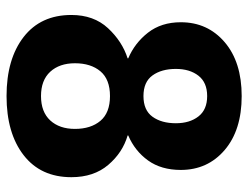

<svg xmlns="http://www.w3.org/2000/svg" viewBox="-108 -657 780 604"><g transform="rotate(90 282.0 -355.0)"><path d="M27.1 -189.5Q27.1 -260 68.6 -304.7Q110.1 -349.4 163.6 -366.5V-368.4Q115.5 -388.7 82.8 -430.5Q50 -472.4 50 -533.9Q50 -618.2 112.7 -671.8Q175.3 -725.3 282.2 -725.3Q389.2 -725.3 451.9 -671.8Q514.6 -618.2 514.6 -533.7Q514.6 -472.4 484.9 -430.9Q455.1 -389.4 406.2 -368.4V-366.5Q460.2 -350.8 498.8 -305.4Q537.4 -260 537.4 -189.5Q537.4 -93 468.1 -39.3Q398.9 14.4 282.2 14.4Q165.8 14.4 96.4 -39.3Q27.1 -93 27.1 -189.5ZM179 -200.7Q179 -152.1 205.7 -123Q232.4 -94 282.2 -94Q332 -94 358.8 -123Q385.5 -152.1 385.5 -200.7Q385.5 -250.7 360.1 -280.9Q334.7 -311 282.2 -311Q229.7 -311 204.3 -280.9Q179 -250.7 179 -200.7ZM196.8 -518.3Q196.8 -473.1 217.3 -444.7Q237.8 -416.3 282.2 -416.3Q326.7 -416.3 347.2 -444.7Q367.7 -473.1 367.7 -518.3Q367.7 -561.8 346.3 -589.2Q325 -616.7 282.2 -616.7Q239.5 -616.7 218.1 -589.2Q196.8 -561.8 196.8 -518.3Z"/></g></svg>

Font: RobotoFlex
Style: Regular
Weight: 400
Designer: Berlow after Robertson
Foundry: Google
Version: Version 2.136